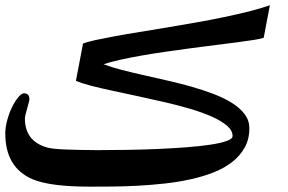

<svg xmlns="http://www.w3.org/2000/svg" viewBox="-20 -720 1090 726"><path d="M1000.5 -700.2 977.1 -577.1Q966.3 -573.2 940.2 -569.1Q914.1 -564.9 877.2 -560.1Q840.3 -555.2 795.4 -549.8Q750.5 -544.4 702.9 -537.8Q655.3 -531.2 606.9 -524.4Q558.6 -517.6 514.6 -509.8Q470.7 -502 433.8 -493.9Q397 -485.8 371.6 -477.1Q399.4 -466.3 438 -456.3Q476.6 -446.3 520.5 -436.3Q564.5 -426.3 611.3 -415.8Q658.2 -405.3 702.9 -392.6Q747.6 -379.9 787.4 -364.7Q827.1 -349.6 857.4 -330.6Q887.7 -311.5 905.3 -288.1Q922.9 -264.6 922.9 -235.4Q922.9 -193.8 905.5 -162.6Q888.2 -131.3 858.2 -107.7Q828.1 -84 787.6 -68.1Q747.1 -52.2 700.4 -42Q653.8 -31.7 603.3 -26.1Q552.7 -20.5 502.9 -17.8Q453.1 -15.1 406.5 -14.6Q359.9 -14.2 320.3 -14.2Q168.9 -14.2 102.5 -42.5Q0 -86.9 0 -215.3Q0 -238.8 7.3 -265.6Q14.6 -292.5 25.6 -314.9Q36.6 -337.4 49.1 -352.3Q61.5 -367.2 70.8 -367.2Q91.3 -367.2 91.3 -344.2Q91.3 -340.8 88.6 -331.3Q85.9 -321.8 82.8 -310.3Q79.6 -298.8 76.9 -288.1Q74.2 -277.3 74.2 -272Q74.2 -186 158.7 -162.1Q178.7 -156.7 225.6 -154.8Q272.5 -152.8 348.6 -152.3Q402.8 -152.3 461.7 -153.3Q520.5 -154.3 577.1 -156.7Q633.8 -159.2 685.1 -163.1Q736.3 -167 775.1 -172.9Q814 -178.7 836.7 -186.8Q859.4 -194.8 859.4 -205.6Q859.4 -226.6 838.4 -244.6Q817.4 -262.7 782 -278.6Q746.6 -294.4 700.4 -308.1Q654.3 -321.8 603.5 -333.5Q552.7 -345.2 501.5 -356.2Q450.2 -367.2 404.8 -377Q359.4 -386.7 323.5 -396Q287.6 -405.3 267.1 -414.6L293.9 -555.2Q309.1 -561.5 340.6 -568.4Q372.1 -575.2 414.3 -583Q456.5 -590.8 507.1 -598.9Q557.6 -606.9 611.8 -616.2Q666 -625.5 720.9 -635Q775.9 -644.5 827.1 -655.3Q878.4 -666 922.9 -677.2Q967.3 -688.5 1000.5 -700.2Z"/></svg>

Font: XB Kayhan
Style: Bold
Weight: 700
Designer: Behnam
Foundry: Irmug
Version: Version 7.300 2009